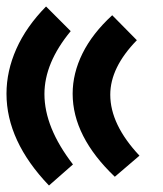

<svg xmlns="http://www.w3.org/2000/svg" viewBox="-27 -507 502 592"><path d="M-7 -218Q-7 -288 23.5 -356.5Q54 -425 115 -487L191 -411Q110 -313 110 -217Q110 -114 198 0L124 65Q-7 -72 -7 -218ZM197 -218Q197 -281 227.5 -342.5Q258 -404 319 -460L395 -383Q313 -299 313 -215Q313 -123 403 -27L327 38Q197 -86 197 -218Z"/></svg>

Font: Lalezar
Style: Regular
Weight: 400
Designer: Borna Izadpanah
Foundry: Borna Izadpanah
Version: Version 1.004